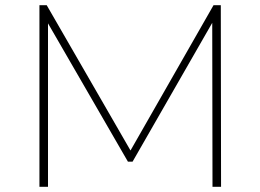

<svg xmlns="http://www.w3.org/2000/svg" viewBox="-20 -720 1004 740"><path d="M132 0V-700H160L483 -140L803 -700H831L832 0H799L798 -632L491 -97H473L165 -630V0Z"/></svg>

Font: Montserrat ExtraLight
Style: Regular
Weight: 200
Designer: Julieta Ulanovsky
Foundry: Julieta Ulanovsky
Version: Version 9.000; ttfautohint (v1.8.4.7-5d5b)